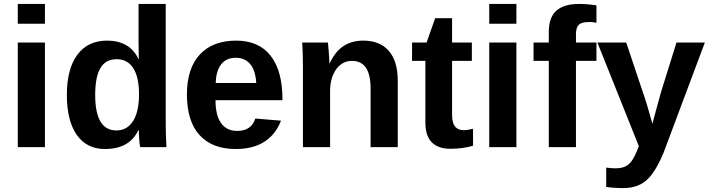

<svg xmlns="http://www.w3.org/2000/svg" viewBox="-20 -744 3589 971"><path d="M69.9 -624.1V-724.1H207.2V-624.1ZM69.9 0V-528.9H207.2V0Z M689.2 0Q686.7 -7.2 684.3 -36.7Q681.9 -66.3 681.9 -85.5H679.5Q634.9 9.6 510.8 9.6Q418.1 9.6 368.1 -62Q318.1 -133.7 318.1 -263.9Q318.1 -395.2 371.1 -466.9Q424.1 -538.6 521.7 -538.6Q578.3 -538.6 618.7 -515.1Q659 -491.6 680.7 -444.6H681.9L680.7 -531.3V-724.1H818.1V-115.7Q818.1 -66.3 821.7 0ZM683.1 -267.5Q683.1 -353 654.2 -398.8Q625.3 -444.6 569.9 -444.6Q514.5 -444.6 488 -400Q461.4 -355.4 461.4 -263.9Q461.4 -84.3 568.7 -84.3Q622.9 -84.3 653 -131.9Q683.1 -179.5 683.1 -267.5Z M1172.3 9.6Q1053 9.6 989.2 -60.8Q925.3 -131.3 925.3 -266.3Q925.3 -397.6 990.4 -468.1Q1055.4 -538.6 1174.7 -538.6Q1288 -538.6 1348.2 -462.7Q1408.4 -386.7 1408.4 -242.2V-237.3H1069.9Q1069.9 -160.2 1098.2 -121.1Q1126.5 -81.9 1179.5 -81.9Q1251.8 -81.9 1271.1 -144.6L1401.2 -133.7Q1344.6 9.6 1172.3 9.6ZM1172.3 -451.8Q1124.1 -451.8 1098.2 -418.1Q1072.3 -384.3 1071.1 -324.1H1275.9Q1272.3 -388 1245.2 -419.9Q1218.1 -451.8 1172.3 -451.8Z M1854.2 0V-296.4Q1854.2 -436.1 1760.2 -436.1Q1710.8 -436.1 1680.1 -393.4Q1649.4 -350.6 1649.4 -283.1V0H1512V-409.6Q1512 -451.8 1510.8 -479.5Q1509.6 -507.2 1508.4 -528.9H1638.6Q1639.8 -519.3 1642.8 -478.9Q1645.8 -438.6 1645.8 -422.9H1647Q1674.7 -483.1 1716.9 -510.8Q1759 -538.6 1816.9 -538.6Q1901.2 -538.6 1946.4 -486.7Q1991.6 -434.9 1991.6 -334.9V0Z M2256.6 8.4Q2196.4 8.4 2163.9 -24.1Q2131.3 -56.6 2131.3 -124.1V-436.1H2063.9V-528.9H2137.3L2180.7 -651.8H2266.3V-528.9H2366.3V-436.1H2266.3V-161.4Q2266.3 -122.9 2281.3 -104.2Q2296.4 -85.5 2326.5 -85.5Q2342.2 -85.5 2372.3 -92.8V-7.2Q2321.7 8.4 2256.6 8.4Z M2454.2 -624.1V-724.1H2591.6V-624.1ZM2454.2 0V-528.9H2591.6V0Z M2892.8 -436.1V0H2755.4V-436.1H2678.3V-528.9H2755.4V-583.1Q2755.4 -655.4 2793.4 -689.8Q2831.3 -724.1 2909.6 -724.1Q2948.2 -724.1 2996.4 -716.9V-628.9Q2975.9 -633.7 2956.6 -632.5Q2921.7 -632.5 2907.2 -618.7Q2892.8 -604.8 2892.8 -569.9V-528.9H2996.4V-436.1Z M3132.5 207.2Q3083.1 207.2 3045.8 201.2V103.6Q3071.1 107.2 3092.8 107.2Q3121.7 107.2 3141.6 98.2Q3161.4 89.2 3176.5 67.5Q3191.6 45.8 3210.8 -4.8L3001.2 -528.9H3147L3230.1 -280.7Q3249.4 -227.7 3279.5 -118.1L3291.6 -163.9L3322.9 -278.3L3401.2 -528.9H3544.6L3336.1 27.7Q3294 128.9 3248.8 168.1Q3203.6 207.2 3132.5 207.2Z"/></svg>

Font: Ramabhadra
Style: Regular
Weight: 400
Designer: Purushoth Kumar Guthula
Foundry: Andhrapradesh Society for Knowledge Networks
Version: Version 1.0.5; ttfautohint (vUNKNOWN) -l 7 -r 28 -G 50 -x 13